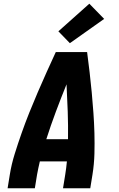

<svg xmlns="http://www.w3.org/2000/svg" viewBox="-20 -1016 640 1036"><path d="M21 0 33 -74Q42 -130 59.5 -186Q77 -242 96.5 -297.5Q116 -353 138 -408Q160 -463 183.5 -517.5Q207 -572 231.5 -626.5Q256 -681 281 -735H450Q457 -681 463.5 -626.5Q470 -572 475 -517.5Q480 -463 484 -408Q488 -353 489.5 -297.5Q491 -242 489.5 -186Q488 -130 479 -74L467 0H320L332 -74Q335 -91 337 -109Q339 -127 341 -145H195Q191 -127 187 -109.5Q183 -92 180 -74L168 0ZM230 -265H347Q348 -339 345.5 -413Q343 -487 339 -561Q309 -487 281.5 -413.5Q254 -340 230 -265ZM357 -783 295 -847 462 -996 542 -914Z"/></svg>

Font: Iosevka Curly HvExObl
Style: Regular
Weight: 900
Width: 7
Italic angle: -9°
Monospace: yes
Designer: Belleve Invis
Foundry: Belleve Invis
Version: Version 11.1.0; ttfautohint (v1.8.3)